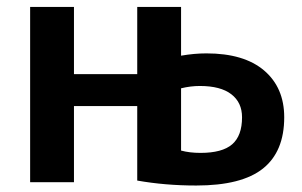

<svg xmlns="http://www.w3.org/2000/svg" viewBox="-20 -540 895 569"><path d="M386.7 -4.9V-225.6H199.2V0H69.3V-519.5H199.2V-320.3H386.7V-519.5H516.6V-375Q555.7 -381.8 591.8 -381.8Q703.1 -381.8 762.7 -331.1Q822.3 -280.3 822.3 -192.4Q822.3 -90.8 759.3 -40.5Q696.3 9.8 561.5 9.8Q469.7 9.8 386.7 -4.9ZM516.6 -278.3V-93.8Q542 -86.9 574.2 -86.9Q638.7 -86.9 668 -112.3Q697.3 -137.7 697.3 -192.4Q697.3 -236.3 665.5 -260.7Q633.8 -285.2 572.3 -285.2Q544.9 -285.2 516.6 -278.3Z"/></svg>

Font: Mgen+ 1c bold
Style: Bold
Weight: 700
Designer: [Source Han Sans]
Ryoko NISHIZUKA  (kana & ideographs); Paul D. Hunt (Latin, Greek & Cyrillic); Wenlong ZHANG  (bopomofo
Version: Version 1.059.20150602